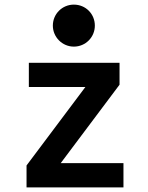

<svg xmlns="http://www.w3.org/2000/svg" viewBox="-20 -812 640 832"><path d="M95 0H515V-105H243L498 -445V-540H105V-435H350L95 -95ZM209 -701C209 -651 250 -610 300 -610C351 -610 391 -651 391 -701C391 -752 351 -792 300 -792C250 -792 209 -752 209 -701Z"/></svg>

Font: CommitMono
Style: 700Regular
Weight: 700
Monospace: yes
Designer: Eigil Nikolajsen
Foundry: Eigil Nikolajsen
Version: Version 1.143